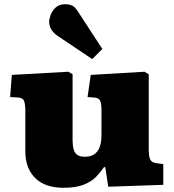

<svg xmlns="http://www.w3.org/2000/svg" viewBox="-20 -876 823 910"><path d="M281 14Q193 14 146.5 -32.5Q100 -79 100 -159V-352Q100 -380 94.5 -396.5Q89 -413 63 -414L28 -416L36 -521L304 -536L324 -524V-212Q324 -186 329 -168Q334 -150 347 -141.5Q360 -133 382 -133Q408 -133 425.5 -144Q443 -155 452 -178Q461 -201 461 -236V-351Q461 -387 454 -400Q447 -413 424 -414L395 -416L410 -521L665 -536L685 -524V-168Q685 -134 692 -120Q699 -106 719 -103L754 -98V0L493 9L479 -84H473Q457 -60 435 -37.5Q413 -15 376.5 -0.5Q340 14 281 14ZM417 -596 253 -706Q231 -721 222 -738.5Q213 -756 213 -772Q213 -786 220 -805.5Q227 -825 244 -840.5Q261 -856 289 -856Q307 -856 321 -850Q335 -844 349 -822L465 -644Z"/></svg>

Font: Literata Variable Black
Style: Regular
Weight: 900
Designer: Latin by Veronika Burian and Jose Scaglione. Greek by Irene Vlachou. Cyrillic by Vera Evstafieva.
Foundry: TypeTogether
Version: Version 3.021